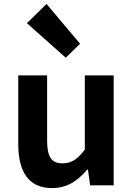

<svg xmlns="http://www.w3.org/2000/svg" viewBox="-20 -944 677 978"><path d="M245 14C322 14 376 -23 424 -80H428L439 0H559V-560H412V-182C374 -132 344 -112 298 -112C244 -112 220 -142 220 -229V-560H73V-210C73 -70 125 14 245 14ZM315 -650 388 -721 217 -924 117 -826Z"/></svg>

Font: Source Han Sans Old Style Bold
Style: Regular
Weight: 700
Designer: Ryoko NISHIZUKA (kana & ideographs); Paul D. Hunt (Latin, Greek & Cyrillic); Wenlong ZHANG (bopomofo); Sandoll Communica
Foundry: Adobe Systems Incorporated
Version: Version 1.004;PS 1.004;hotconv 1.0.81;makeotf.lib2.5.63406